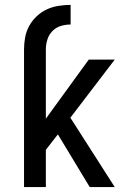

<svg xmlns="http://www.w3.org/2000/svg" viewBox="-20 -763 540 783"><path d="M78 -561Q78 -586 82.5 -610.5Q87 -635 99 -657Q111 -679 129.5 -696.5Q148 -714 170.5 -724.5Q193 -735 218 -739Q243 -743 268 -743V-663Q247 -663 227.5 -657Q208 -651 193.5 -636Q179 -621 173 -601Q167 -581 167 -561ZM346 0 216 -215 167 -152V0H78V-561H167V-279L342 -520H448L267 -283L448 0Z"/></svg>

Font: Iosevka Medium
Style: Regular
Weight: 500
Monospace: yes
Designer: Belleve Invis
Foundry: Belleve Invis
Version: Version 32.5.0; ttfautohint (v1.8.4)